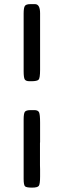

<svg xmlns="http://www.w3.org/2000/svg" viewBox="-20 -752 307 912"><path d="M92.3 -414.6V-687.5Q92.3 -713.9 97.7 -723.1Q103 -732.4 124.5 -732.4H146Q170.4 -732.4 170.4 -689V-420.4Q170.4 -381.3 163.6 -373.8Q156.7 -366.2 128.9 -366.2H120.6Q102.5 -366.2 97.4 -375Q92.3 -383.8 92.3 -414.6ZM92.3 97.7V-185.1Q92.3 -212.9 98.1 -220.9Q104 -229 126 -229H143.1Q160.6 -229 165.5 -218.5Q170.4 -208 170.4 -170.4V-77.1L169.9 -72.8V33.2L170.4 51.3V86.4Q170.4 122.6 164.3 130.9Q158.2 139.2 132.3 139.2Q106.4 139.2 99.4 133.5Q92.3 127.9 92.3 97.7Z"/></svg>

Font: Averia Libre
Style: Regular
Weight: 400
Version: Version 1.002